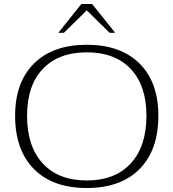

<svg xmlns="http://www.w3.org/2000/svg" viewBox="-20 -935 872 965"><path d="M56 -353Q56 -522 151 -616Q246 -710 416 -710Q586 -710 681 -616Q776 -522 776 -353Q776 -181 681.5 -85.5Q587 10 416 10Q245 10 150.5 -85.5Q56 -181 56 -353ZM716 -353Q716 -505 637 -588.5Q558 -672 416 -672Q274 -672 195 -588.5Q116 -505 116 -353Q116 -199 195 -113.5Q274 -28 416 -28Q558 -28 637 -113.5Q716 -199 716 -353ZM389 -915H443L559 -770H531L416 -883L301 -770H273Z"/></svg>

Font: Fahkwang ExtraLight
Style: Regular
Weight: 275
Designer: Suppakit Chalermlarp | Katatrad Co.,Ltd.
Foundry: Cadson Demak Co.,Ltd.
Version: Version 1.000; ttfautohint (v1.6)